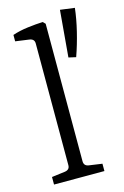

<svg xmlns="http://www.w3.org/2000/svg" viewBox="-108 -733 505 784"><g transform="rotate(-15 144.5 -341.5)"><path d="M157 -62Q157 -42 177 -39L233 -31V0H20V-32L76 -39Q97 -42 97 -61V-576Q97 -595 76 -598L18 -606V-633Q47 -643 83 -647.5Q119 -652 147 -653L157 -643ZM211 -486 228 -683 289 -675Q284 -630 271.5 -578.5Q259 -527 242 -479Z"/></g></svg>

Font: Yrsa Light
Style: Regular
Weight: 300
Designer: Anna Giedrys (Yrsa+Rasa design), David Brezina (Yrsa art-direction, Rasa art-direction, design)
Foundry: Rosetta Type Foundry
Version: Version 2.004